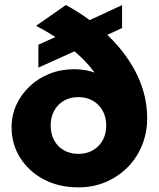

<svg xmlns="http://www.w3.org/2000/svg" viewBox="-20 -754 654 788"><path d="M301.5 15Q222 15 160.2 -17.5Q98.5 -50 63 -106Q27.5 -162 27.5 -231.5Q27.5 -281 47.2 -324Q67 -367 102 -400Q137 -433 183.8 -451.5Q230.5 -470 285 -470Q307 -470 331.8 -465.8Q356.5 -461.5 380.2 -451Q404 -440.5 423 -421.5L384.5 -432Q366 -461.5 340.5 -490.2Q315 -519 282.2 -546.5Q249.5 -574 211 -599.5Q172.5 -625 128 -648L250.5 -733.5Q351.5 -678 426.5 -605Q501.5 -532 542.8 -446.5Q584 -361 584 -268.5Q584 -209.5 563 -157.8Q542 -106 503.8 -67.5Q465.5 -29 414.2 -7Q363 15 301.5 15ZM301.5 -122.5Q335 -122.5 360.8 -137Q386.5 -151.5 401.2 -177.8Q416 -204 416 -239Q416 -273.5 401.2 -299.8Q386.5 -326 360.8 -340.8Q335 -355.5 301.5 -355.5Q268 -355.5 242.5 -340.8Q217 -326 202.5 -299.8Q188 -273.5 188 -239Q188 -204 202.5 -177.8Q217 -151.5 242.5 -137Q268 -122.5 301.5 -122.5ZM137.5 -476.5V-570.5L310.5 -648.5V-654L481 -733V-639L310.5 -560V-554.5Z"/></svg>

Font: Geologica Cursive
Style: Bold
Weight: 700
Designer: Sindre Bremnes, Frode Helland
Foundry: Monokrom Skriftforlag AS
Version: Version 1.010;gftools[0.9.28]